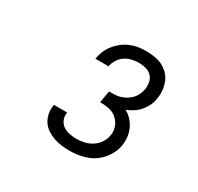

<svg xmlns="http://www.w3.org/2000/svg" viewBox="-119 -985 837 810"><g transform="rotate(30 300.0 -580.0)"><path d="M307 -317Q287 -317 266.5 -319.5Q246 -322 228 -328.5Q210 -335 194 -345.5Q178 -356 167.5 -372Q157 -388 153 -407.5Q149 -427 152 -447Q152 -449 152.5 -450Q153 -451 153 -452H218Q218 -451 217.5 -450.5Q217 -450 217 -449Q214 -432 221 -416Q228 -400 241.5 -391Q255 -382 272 -378.5Q289 -375 307 -375Q326 -375 345 -379.5Q364 -384 381 -395Q398 -406 409.5 -423Q421 -440 424 -459Q427 -474 424.5 -488.5Q422 -503 415 -515Q408 -527 397.5 -536.5Q387 -546 373.5 -551Q360 -556 345.5 -557.5Q331 -559 316 -559L326 -617Q339 -617 353 -617.5Q367 -618 380.5 -622Q394 -626 406.5 -633.5Q419 -641 429 -651.5Q439 -662 445 -675.5Q451 -689 453 -702Q456 -719 452.5 -736Q449 -753 437.5 -764.5Q426 -776 409.5 -780.5Q393 -785 376 -785Q359 -785 341.5 -781Q324 -777 309 -767Q294 -757 284 -741Q274 -725 271 -708H207Q210 -727 217.5 -745.5Q225 -764 237.5 -780Q250 -796 266 -808.5Q282 -821 300.5 -829Q319 -837 338 -840Q357 -843 376 -843Q397 -843 417.5 -840Q438 -837 455.5 -828.5Q473 -820 487 -806Q501 -792 508.5 -774Q516 -756 518.5 -735.5Q521 -715 517 -694Q515 -676 507 -659Q499 -642 487 -627.5Q475 -613 459 -602.5Q443 -592 425 -585Q442 -576 455.5 -561.5Q469 -547 477.5 -529Q486 -511 488.5 -490.5Q491 -470 488 -449Q485 -429 476 -410.5Q467 -392 453.5 -376Q440 -360 422.5 -348Q405 -336 385.5 -329.5Q366 -323 346 -320Q326 -317 307 -317Z"/></g></svg>

Font: Iosevka Etoile Light Oblique
Style: Regular
Weight: 300
Italic angle: -9°
Designer: Belleve Invis
Foundry: Belleve Invis
Version: Version 15.5.2; ttfautohint (v1.8.4)